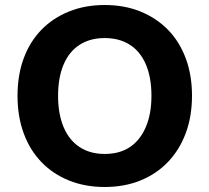

<svg xmlns="http://www.w3.org/2000/svg" viewBox="-20 -736 836 767"><path d="M398 11Q320 11 255.5 -15Q191 -41 145 -89Q99 -137 74.5 -204Q50 -271 50 -353Q50 -436 74.5 -502.5Q99 -569 145 -616.5Q191 -664 255.5 -690Q320 -716 398 -716Q477 -716 541 -690Q605 -664 651 -617Q697 -570 722 -503Q747 -436 747 -354Q747 -271 722 -204Q697 -137 651 -89Q605 -41 541 -15Q477 11 398 11ZM398 -121Q458 -121 499 -148.5Q540 -176 562.5 -228.5Q585 -281 585 -353Q585 -426 563 -478Q541 -530 499 -557Q457 -584 398 -584Q340 -584 298 -557Q256 -530 234 -478Q212 -426 212 -353Q212 -281 234 -228.5Q256 -176 298 -148.5Q340 -121 398 -121Z"/></svg>

Font: Nunito Sans 12pt ExtraLight 12pt ExtraBold
Style: Regular
Weight: 800
Version: Version 3.101;gftools[0.9.27]